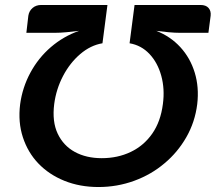

<svg xmlns="http://www.w3.org/2000/svg" viewBox="-20 -744 867 772"><path d="M376 8Q301 8 239 -17Q177 -42 134 -87Q92 -131 72 -192Q52 -253 61 -325Q70 -392 102 -451.5Q134 -511 184.5 -554.5Q235 -598 298 -620Q273 -617 247.5 -614.5Q222 -612 198 -612H86L94 -681Q97 -700 111 -712Q125 -724 146 -724H412L392 -570Q344 -562 302.5 -526.5Q261 -491 233.5 -438.5Q206 -386 198 -326Q189 -255 212 -206.5Q235 -158 281 -133Q327 -108 389 -108Q453 -108 505.5 -133Q558 -158 592 -206.5Q626 -255 635 -326Q643 -386 628.5 -439Q614 -492 581 -527Q548 -562 501 -570L521 -724H786Q808 -724 818.5 -712Q829 -700 827 -681L818 -612H706Q682 -612 657 -614.5Q632 -617 608 -620Q665 -598 705 -554.5Q745 -511 763 -452Q781 -393 773 -325Q764 -253 729 -192Q694 -131 641 -87Q588 -42 519.5 -17Q451 8 376 8Z"/></svg>

Font: Aleo
Style: Bold Italic
Weight: 700
Italic angle: -7°
Version: Version 2.001;gftools[0.9.29]